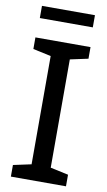

<svg xmlns="http://www.w3.org/2000/svg" viewBox="-97 -931 546 978"><g transform="rotate(10 175.5 -442.0)"><path d="M318 -720H33V-660L126 -640V-80L33 -60V0H318V-60L225 -80V-640L318 -660ZM38 -821H312V-884H38Z"/></g></svg>

Font: Hermeneus One
Style: Regular
Weight: 400
Designer: Rodrigo Fuenzalida, Pablo Impallari
Foundry: Pablo Impallari, Rodrigo Fuenzalida
Version: Version 1.002